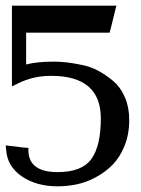

<svg xmlns="http://www.w3.org/2000/svg" viewBox="-20 -640 497 676"><path d="M80 -119V-113V-106Q84 -34 183 -34Q268 -34 301.5 -80Q335 -126 335 -223Q335 -373 160 -373Q97 -373 45 -347L33 -341L22 -336V-348V-360V-605V-612V-620H30H37H371H380H390L387 -610L385 -601L369 -536L367 -531L366 -525H360H354H72V-413Q110 -423 170 -423Q191 -423 213.5 -420.5Q236 -418 268 -411.5Q300 -405 327.5 -390Q355 -375 380 -353.5Q405 -332 420 -297Q435 -262 435 -218Q435 -167 418.5 -126.5Q402 -86 376.5 -60Q351 -34 317.5 -16Q284 2 250.5 9Q217 16 183 16Q108 16 57 -19Q6 -54 2 -110L1 -119L0 -128L9 -127L18 -126L67 -120H73Z"/></svg>

Font: Loyal Sans
Style: Boldv1
Weight: 700
Version: Version 001.000